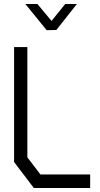

<svg xmlns="http://www.w3.org/2000/svg" viewBox="-20 -934 498 954"><path d="M148 0 50 -129V-700H116V-152L181 -67H428V0ZM166 -914 236 -830 304 -914H362L260 -785L212 -784L106 -914Z"/></svg>

Font: Turret Road Medium
Style: Regular
Weight: 500
Designer: Noponies
Foundry: Noponies
Version: Version 1.001; ttfautohint (v1.8)